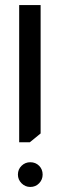

<svg xmlns="http://www.w3.org/2000/svg" viewBox="-20 -736 239 761"><path d="M141 -716V-207L98 -172H56V-716ZM100 -93Q121 -93 135 -79Q149 -65 149 -44Q149 -24 135 -9.5Q121 5 100 5Q80 5 65.5 -9.5Q51 -24 51 -44Q51 -65 65.5 -79Q80 -93 100 -93Z"/></svg>

Font: Almarai
Style: Regular
Weight: 400
Designer: Boutros International 2019
Foundry: Created by Boutros International 2019
Version: Version 1.10